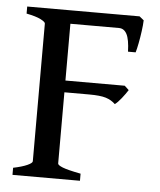

<svg xmlns="http://www.w3.org/2000/svg" viewBox="-48 -657 583 699"><g transform="rotate(5 244.0 -307.5)"><path d="M23.4 0V-25.9Q56.2 -32.7 74.5 -41Q92.8 -49.3 92.8 -55.7V-559.1Q92.8 -564.9 75.7 -573.7Q58.6 -582.5 23.4 -589.4V-615.2H256.3V-589.4Q223.6 -582.5 204.6 -579.6Q185.5 -576.7 185.5 -569.8V-55.7Q185.5 -49.8 203.6 -42.5Q221.7 -35.2 270 -25.9V0ZM372.1 -289.1Q357.4 -303.2 336.9 -309.6Q316.4 -315.9 275.9 -315.9H123.5L150.4 -358.9H402.3L418 -344.2Q408.7 -329.6 395.5 -313Q382.3 -296.4 372.1 -289.1ZM403.3 -483.4Q401.9 -528.3 391.8 -547.4Q381.8 -566.4 363.3 -566.4H160.2L174.3 -615.2H434.1L450.2 -602.1Q449.7 -585.4 446.5 -562.3Q443.4 -539.1 439.2 -517.6Q435.1 -496.1 431.2 -483.4Z"/></g></svg>

Font: Gentium Book Plus
Style: Regular
Weight: 400
Designer: Victor Gaultney, Annie Olsen, Iska Routamaa, Becca Hirsbrunner
Foundry: SIL International
Version: Version 6.101